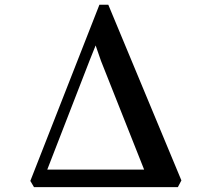

<svg xmlns="http://www.w3.org/2000/svg" viewBox="-20 -768 869 788"><path d="M119.5 0 104.5 -25.5 388 -748.5H424.5L724.5 -27.5L710 0ZM174 -72H571.5L394.5 -518L372.5 -581.5L349 -523Z"/></svg>

Font: Merriweather 120pt SemiBold
Style: Regular
Weight: 600
Version: Version 2.100